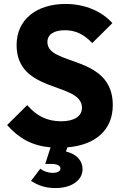

<svg xmlns="http://www.w3.org/2000/svg" viewBox="-20 -737 623 972"><path d="M262 215C344 215 398 174 398 120C398 76 368 43 314 30L321 9C466 -3 551 -81 551 -205C551 -462 220 -401 220 -524C220 -563 253 -584 309 -584C363 -584 405 -563 447 -519L549 -620C496 -679 411 -717 312 -717C166 -717 64 -639 64 -509C64 -261 395 -324 395 -191C395 -149 356 -123 290 -123C216 -123 163 -152 118 -205L16 -104C76 -36 143 1 236 9L209 93H241C272 93 286 103 286 116C286 128 274 138 247 138C222 138 201 130 184 117L137 179C175 202 208 215 262 215Z"/></svg>

Font: MV Cash
Style: Bold
Weight: 700
Designer: Rodrigo Fuenzalida
Foundry: fragTYPE
Version: Version 1.100;Glyphs 3.1.2 (3151)